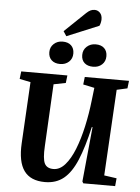

<svg xmlns="http://www.w3.org/2000/svg" viewBox="-71 -1217 938 1285"><g transform="rotate(5 397.5 -574.5)"><path d="M672 -65 756 -53 751 0H537L530 -12L566 -380H561Q530 -243 493.5 -156Q457 -69 406 -27.5Q355 14 280 14Q183 14 139.5 -46.5Q96 -107 103 -231L126 -644L52 -659L58 -710H368L362 -659L281 -643L259 -225Q254 -141 269.5 -109.5Q285 -78 329 -78Q372 -78 407.5 -118.5Q443 -159 470 -227.5Q497 -296 516 -382Q535 -468 545 -558L555 -643L479 -659L485 -710H782L776 -659L705 -643ZM455 -855Q455 -890 479.5 -912Q504 -934 539 -934Q576 -934 596.5 -914.5Q617 -895 617 -861Q617 -826 593.5 -804.5Q570 -783 534 -783Q497 -783 476 -802Q455 -821 455 -855ZM234 -855Q234 -889 258 -911Q282 -933 317 -933Q354 -933 374.5 -913.5Q395 -894 395 -860Q395 -825 371.5 -803.5Q348 -782 312 -782Q276 -782 255 -801.5Q234 -821 234 -855ZM457 -1137Q472 -1151 484.5 -1157Q497 -1163 512 -1163Q533 -1163 548 -1147.5Q563 -1132 563 -1104Q563 -1095 560.5 -1082.5Q558 -1070 553 -1060L338 -971L317 -1003Z"/></g></svg>

Font: Literata 36pt
Style: Bold Italic
Weight: 700
Italic angle: -2°
Designer: Latin by Veronika Burian and Jose Scaglione. Greek by Irene Vlachou. Cyrillic by Vera Evstafieva
Foundry: TypeTogether
Version: Version 3.002